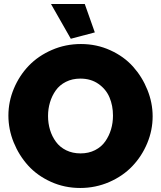

<svg xmlns="http://www.w3.org/2000/svg" viewBox="-20 -934 805 960"><path d="M234.9 -914.1H403.8L454.1 -772L334 -740.2ZM22 -356Q22 -425.8 49.3 -491Q76.7 -556.2 124 -605.5Q171.4 -654.8 239.5 -684.3Q307.6 -713.9 384.8 -713.9Q462.9 -713.9 531.2 -682.9Q599.6 -651.9 645.3 -600.8Q690.9 -549.8 717 -484.9Q743.2 -419.9 743.2 -352.1Q743.2 -282.7 716.1 -217.8Q689 -152.8 641.8 -103.3Q594.7 -53.7 526.4 -23.9Q458 5.9 380.9 5.9Q302.7 5.9 234.6 -24.9Q166.5 -55.7 120.6 -106.4Q74.7 -157.2 48.3 -222.4Q22 -287.6 22 -356ZM382.8 -167Q423.3 -167 455.3 -183.3Q487.3 -199.7 506.3 -227.1Q525.4 -254.4 535.2 -287.1Q544.9 -319.8 544.9 -356Q544.9 -405.8 527.6 -446.8Q510.3 -487.8 472.4 -514.4Q434.6 -541 381.8 -541Q341.3 -541 309.6 -524.9Q277.8 -508.8 258.8 -481.9Q239.7 -455.1 230 -422.4Q220.2 -389.6 220.2 -354Q220.2 -317.4 230.2 -284.4Q240.2 -251.5 259.8 -224.9Q279.3 -198.2 311 -182.6Q342.8 -167 382.8 -167Z"/></svg>

Font: Rawline Black
Style: Regular
Weight: 900
Designer: Matt McInerney, Pablo Impallari, Rodrigo Fuenzalida
Foundry: Matt McInerney, Pablo Impallari, Rodrigo Fuenzalida
Version: Version 4.020;PS 004.020;hotconv 1.0.88;makeotf.lib2.5.64775